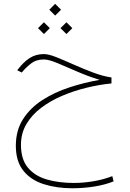

<svg xmlns="http://www.w3.org/2000/svg" viewBox="-20 -649 679 1006"><path d="M269 -628.9 299.8 -598.1 269 -567.4 238.3 -598.1ZM328.1 -532.2 358.9 -501.5 328.1 -470.7 296.9 -501.5ZM210 -532.2 241.2 -501.5 210 -470.7 179.2 -501.5ZM564 -243.2V-211.9Q500.5 -205.6 434.1 -189.5Q367.7 -173.3 306.2 -147.2Q244.6 -121.1 195.8 -84.2Q147 -47.4 118.4 1Q89.8 49.3 89.8 109.9Q89.8 186 126.5 229.7Q163.1 273.4 225.8 291.5Q288.6 309.6 366.7 309.6Q416 309.6 469 300.8Q522 292 568.4 273.9L575.2 301.3Q530.8 319.3 473.9 328.4Q417 337.4 359.4 337.4Q276.4 337.4 209 315.9Q141.6 294.4 102.3 245.4Q63 196.3 63 114.7Q63 34.2 100.8 -24.9Q138.7 -84 202.1 -124.8Q265.6 -165.5 343.8 -191.2Q421.9 -216.8 502.4 -230.5Q441.4 -249 384 -274.2Q326.7 -299.3 281 -318.4Q235.4 -337.4 210 -337.4Q169.9 -337.4 144.3 -317.6Q118.7 -297.9 98.6 -274.4L94.2 -269L70.3 -280.8L74.7 -286.6Q103.5 -324.2 135.7 -345Q168 -365.7 210.4 -365.7Q234.4 -365.7 275.4 -349.4Q316.4 -333 366.7 -310.5Q417 -288.1 468.3 -268.8Q519.5 -249.5 564 -243.2Z"/></svg>

Font: Vazirmatn FD Thin
Style: Regular
Weight: 100
Designer: Saber Rastikerdar
Foundry: Saber Rastikerdar
Version: Version 33.003